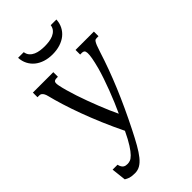

<svg xmlns="http://www.w3.org/2000/svg" viewBox="-278 -794 1080 1080"><g transform="rotate(-45 262.0 -254.0)"><path d="M453.6 -413.6Q420.4 -308.6 375.5 -201.2Q330.6 -93.8 272.5 21.5Q248 70.3 228 105.5Q208 140.6 189.5 163.6Q170.9 186.5 151.9 197.5Q132.8 208.5 110.4 208.5Q96.7 208.5 87.2 207.3Q77.6 206.1 70.3 203.9Q63 201.7 57.1 198.5Q51.3 195.3 44.9 191.9L35.2 105H74.2Q77.1 117.7 81.8 125Q86.4 132.3 92 136Q97.7 139.6 104.2 140.9Q110.8 142.1 118.2 142.1Q127.4 142.1 138.7 138.2Q149.9 134.3 164.3 119.9Q178.7 105.5 197 77.1Q215.3 48.8 238.8 -0.5Q208 -63.5 181.4 -126.2Q154.8 -189 133.5 -246.6Q112.3 -304.2 96.7 -354.5Q81.1 -404.8 71.8 -442.9Q68.4 -457 63.7 -465.1Q59.1 -473.1 54.2 -476.8Q49.3 -480.5 44.9 -481.2Q40.5 -481.9 37.6 -481.9H24.4V-518.6H187V-481.9H177.7Q160.6 -481.9 156 -473.9Q151.4 -465.8 155.8 -443.8Q160.2 -421.4 168.2 -393.3Q176.3 -365.2 186.5 -333.7Q196.8 -302.2 209 -269.5Q221.2 -236.8 233.6 -205.3Q246.1 -173.8 258.5 -144.8Q271 -115.7 282.2 -92.8Q295.4 -121.1 309.6 -154.8Q323.7 -188.5 336.9 -223.1Q350.1 -257.8 361.6 -291.5Q373 -325.2 380.9 -353.5Q391.6 -394 396 -419.2Q400.4 -444.3 399.7 -458.3Q398.9 -472.2 393.3 -477.1Q387.7 -481.9 378.9 -481.9H363.8V-518.6H509.8V-481.9H495.6Q490.2 -481.9 485.8 -480.5Q481.4 -479 477.1 -472.4Q472.7 -465.8 467 -452.1Q461.4 -438.5 453.6 -413.6ZM256.3 -655.3Q273.4 -655.3 291.3 -657.7Q309.1 -660.2 324.2 -666.7Q339.4 -673.3 350.1 -685.1Q360.8 -696.8 363.8 -715.8H408.7Q407.2 -687.5 395.5 -664.6Q383.8 -641.6 363.8 -625.5Q343.8 -609.4 316.2 -600.6Q288.6 -591.8 255.4 -591.8Q222.7 -591.8 195.6 -600.6Q168.5 -609.4 148.7 -625.5Q128.9 -641.6 117.2 -664.6Q105.5 -687.5 104 -715.8H148.9Q151.9 -696.8 162.6 -685.1Q173.3 -673.3 188.5 -666.7Q203.6 -660.2 221.4 -657.7Q239.3 -655.3 256.3 -655.3Z"/></g></svg>

Font: Arian Grqi
Style: Regular
Weight: 400
Designer: Ruben Hakobyan (Tarumian)
Foundry: Ruben Hakobyan (Tarumian)
Version: Version 1.003